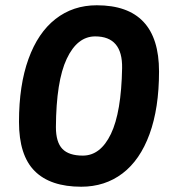

<svg xmlns="http://www.w3.org/2000/svg" viewBox="-20 -698 640 728"><path d="M52 -236Q52 -375 88 -474.5Q124 -574 190.5 -626Q257 -678 347 -678Q583 -678 583 -427Q583 -288 547 -189.5Q511 -91 444.5 -40.5Q378 10 288 10Q171 10 111.5 -49.5Q52 -109 52 -236ZM443 -440Q445 -560 341 -560Q273 -560 233 -475Q193 -390 192 -216Q192 -159 216.5 -133.5Q241 -108 294 -108Q361 -108 400.5 -190Q440 -272 443 -440Z"/></svg>

Font: SN Pro Bold
Style: Bold Italic
Weight: 700
Italic angle: -9°
Designer: Tobias Whetton
Foundry: Supernotes
Version: Version 1.003